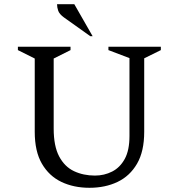

<svg xmlns="http://www.w3.org/2000/svg" viewBox="-20 -882 849 912"><path d="M405 10Q330 10 271.5 -18Q213 -46 179 -104.5Q145 -163 145 -256V-604L65 -644V-660H315V-644L235 -604V-271Q235 -188 261 -139Q287 -90 331.5 -69Q376 -48 431 -48Q475 -48 512.5 -67Q550 -86 572.5 -127Q595 -168 595 -236V-606L495 -644V-660H744V-644L665 -605V-256Q665 -163 631 -104.5Q597 -46 538.5 -18Q480 10 405 10ZM409 -710 284 -799Q262 -815 256.5 -831Q251 -847 251 -862H333L420 -710Z"/></svg>

Font: Spectral
Style: Regular
Weight: 400
Designer: Jean-Baptiste Levee
Foundry: Production Type
Version: Version 2.001